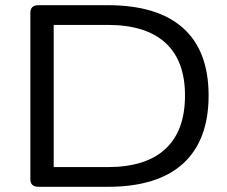

<svg xmlns="http://www.w3.org/2000/svg" viewBox="-20 -720 874 740"><path d="M128 0Q97 0 97 -30V-670Q97 -700 128 -700H395Q587 -700 685.5 -612Q784 -524 784 -352Q784 -179 685.5 -89.5Q587 0 395 0ZM187 -76H395Q542 -76 617.5 -146Q693 -216 693 -352Q693 -486 617.5 -555Q542 -624 395 -624H187Z"/></svg>

Font: Asap Expanded
Style: Regular
Weight: 400
Width: 7
Designer: Pablo Cosgaya
Foundry: Omnibus-Type
Version: Version 3.001; ttfautohint (v1.8.4.7-5d5b)